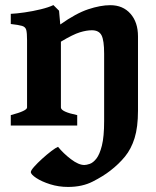

<svg xmlns="http://www.w3.org/2000/svg" viewBox="-20 -489 606 748"><path d="M517.6 -57.6Q517.6 6.3 504.4 48.8Q491.2 91.3 467 120.8Q442.9 150.4 409.2 176.3Q382.3 197.3 341.3 218.3Q300.3 239.3 245.1 239.3Q208.5 239.3 175.3 228.8Q142.1 218.3 121.1 204.3Q100.1 190.4 100.1 181.2Q100.1 175.3 113 160.6Q126 146 144.3 129.4Q162.6 112.8 179.9 99.6Q197.3 86.4 206.1 83Q227.1 108.9 256.6 131.3Q286.1 153.8 308.6 153.8Q316.9 153.8 329.8 149.4Q342.8 145 355.5 128.9Q368.2 112.8 377 78.1Q385.7 43.5 385.7 -17.1V-279.8Q385.7 -332 375.5 -351.6Q365.2 -371.1 337.9 -371.1Q316.9 -371.1 290.8 -363Q264.6 -355 217.3 -326.7V-70.3Q217.3 -53.7 280.8 -40.5V0H22V-40.5Q85.4 -57.1 85.4 -70.3V-332.5Q85.4 -360.4 82.3 -372.3Q79.1 -384.3 65.7 -388.2Q52.2 -392.1 22 -395.5V-435.1Q43.9 -436 76.2 -440.7Q108.4 -445.3 139.2 -452.9Q169.9 -460.4 188 -469.2L210 -447.3L214.8 -393.6Q275.9 -437 323.7 -452.9Q371.6 -468.8 409.7 -468.8Q459 -468.8 488.3 -435.5Q517.6 -402.3 517.6 -347.2Z"/></svg>

Font: Gentium Book Plus
Style: Bold
Weight: 700
Designer: Victor Gaultney, Annie Olsen, Iska Routamaa, Becca Hirsbrunner
Foundry: SIL International
Version: Version 6.101